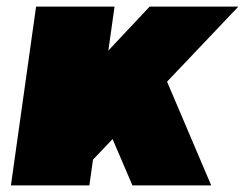

<svg xmlns="http://www.w3.org/2000/svg" viewBox="-20 -560 740 580"><path d="M81 -166 432 -540H700L247 -63ZM89 -540H326L250 0H13ZM284 -224 472 -343 618 0H380Z"/></svg>

Font: Pathway Extreme SemiCondensed Black
Style: Italic
Weight: 900
Width: 4
Italic angle: -8°
Version: Version 1.001;gftools[0.9.26]